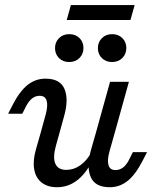

<svg xmlns="http://www.w3.org/2000/svg" viewBox="-20 -744 627 776"><path d="M140.2 -356.8Q123.3 -356.8 109.6 -346Q96 -335.2 84.8 -313.6L70 -284.2H12.8L30.9 -319.6Q59.7 -375.6 91.7 -400.9Q123.7 -426.1 163.6 -426.1Q223.1 -426.1 240.6 -384.5Q258.2 -342.9 239.4 -275.7L220.4 -206.7H144.2L164.7 -281.5Q174.3 -316.8 168.6 -336.8Q162.8 -356.8 140.2 -356.8ZM247.8 -57.4Q277.9 -57.4 303.9 -75.5Q329.9 -93.6 349.6 -128.2L351.4 -90.7Q324.1 -38.7 288.9 -13Q253.7 12.7 210.2 12.7Q172.3 12.7 148.2 -6.3Q124.2 -25.3 118.2 -59.8Q112.2 -94.2 125.1 -139.6L144.2 -206.7H220.4L206.2 -155.8Q192.8 -108.1 203.5 -82.8Q214.2 -57.4 247.8 -57.4ZM424.8 -413.4H501L443.6 -206.7H367.4ZM446.9 -56.6Q463.8 -56.6 477.8 -67.4Q491.8 -78.2 502.3 -99.8L517 -129.2H574.3L556.1 -93.8Q527.3 -37.8 495.4 -12.5Q463.4 12.7 423.5 12.7Q364 12.7 346.5 -28.9Q328.9 -70.5 347.6 -137.7L367.4 -206.7H443.6L422.4 -131.9Q412.8 -96.6 418.5 -76.6Q424.2 -56.6 446.9 -56.6ZM375.6 -549.7Q375.6 -573.7 391.8 -589.8Q407.9 -606 433.3 -606Q458.5 -606 474.5 -590Q490.6 -574 490.6 -550.2Q490.6 -525.6 474.4 -509.5Q458.2 -493.3 432.8 -493.3Q407.6 -493.3 391.6 -509.3Q375.6 -525.3 375.6 -549.7ZM202.4 -549.7Q202.4 -573.7 218.5 -589.8Q234.7 -606 260 -606Q285.3 -606 301.3 -590Q317.3 -574 317.3 -550.2Q317.3 -525.6 301.1 -509.5Q285 -493.3 259.6 -493.3Q234.4 -493.3 218.4 -509.3Q202.4 -525.3 202.4 -549.7ZM266.6 -723.6H524.2L507.2 -663.1H249.6Z"/></svg>

Font: Playfair Micro SmCond SmLight
Style: Italic
Weight: 360
Width: 4
Italic angle: -15.6°
Designer: Claus Eggers Sørensen
Foundry: Claus Eggers Sørensen
Version: Version 2.203;Glyphs 3.3 (3326)